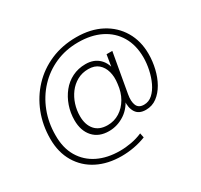

<svg xmlns="http://www.w3.org/2000/svg" viewBox="-166 -842 1300 1244"><g transform="rotate(-30 483.5 -220.5)"><path d="M410 187Q308 187 230 147.5Q152 108 108 34Q64 -40 64 -140Q64 -242 98.5 -330.5Q133 -419 196 -486Q259 -553 346 -590.5Q433 -628 538 -628Q645 -628 724 -586.5Q803 -545 847 -471Q891 -397 891 -300Q891 -245 878 -190.5Q865 -136 840 -92Q815 -48 779 -21Q743 6 696 6Q644 6 622 -28.5Q600 -63 605 -115L609 -151L624 -142Q595 -68 539.5 -31Q484 6 420 6Q345 6 302.5 -41Q260 -88 260 -167Q260 -222 277.5 -272.5Q295 -323 326.5 -362.5Q358 -402 403 -424.5Q448 -447 503 -447Q566 -447 604.5 -409Q643 -371 647 -307L631 -295L654 -434H697L645 -140Q636 -89 649 -59Q662 -29 702 -29Q738 -29 765.5 -54Q793 -79 812 -119Q831 -159 841 -206Q851 -253 851 -297Q851 -389 811.5 -455.5Q772 -522 700.5 -557.5Q629 -593 532 -593Q439 -593 361 -558.5Q283 -524 225.5 -462.5Q168 -401 136.5 -319.5Q105 -238 105 -145Q104 -50 143.5 16.5Q183 83 253.5 117.5Q324 152 418 152Q460 152 503.5 144Q547 136 586 119L593 153Q550 170 503.5 178.5Q457 187 410 187ZM432 -32Q481 -32 521.5 -57.5Q562 -83 588 -128Q614 -173 620 -232Q627 -282 616 -322Q605 -362 577 -386Q549 -410 502 -410Q456 -410 419 -389.5Q382 -369 356.5 -335Q331 -301 317.5 -259Q304 -217 304 -172Q304 -108 336.5 -70Q369 -32 432 -32Z"/></g></svg>

Font: DM Sans 18pt ExtraLight
Style: Italic
Weight: 250
Italic angle: -10°
Designer: Colophon Foundry, Jonny Pinhorn
Foundry: Colophon Foundry
Version: Version 4.004;gftools[0.9.30]